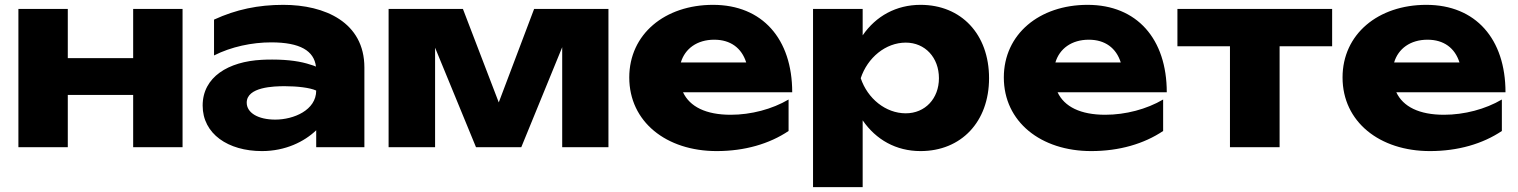

<svg xmlns="http://www.w3.org/2000/svg" viewBox="-20 -608 6268 793"><path d="M56 0H260V-216H530V0H734V-571H530V-368H260V-571H56Z M1286 0H1485V-329C1485 -516 1322 -588 1150 -588C1047 -588 955 -569 864 -527V-379C935 -415 1021 -433 1100 -433C1220 -433 1277 -398 1285 -333C1278 -336 1270 -339 1262 -341C1224 -354 1172 -362 1105 -362C1092 -362 1077 -362 1062 -361C923 -354 817 -290 817 -172C817 -55 922 16 1062 16C1159 16 1237 -23 1286 -70ZM1286 -234C1286 -153 1193 -114 1117 -114C1046 -114 999 -142 999 -184C999 -249 1111 -252 1156 -252C1207 -252 1260 -246 1286 -234Z M1777 0V-411L1946 0H2133L2302 -413V0H2493V-571H2186L2040 -185L1892 -571H1585V0Z M2940 16C3056 16 3158 -14 3237 -67V-197C3169 -157 3082 -134 2998 -134C2896 -134 2829 -167 2801 -227H3252C3252 -447 3129 -588 2925 -588C2726 -588 2579 -467 2579 -288C2579 -105 2732 16 2940 16ZM2930 -444C2997 -444 3043 -410 3062 -350H2792C2809 -407 2859 -444 2930 -444Z M3338 165H3543V-111C3598 -31 3681 16 3782 16C3950 16 4065 -105 4065 -285C4065 -467 3950 -588 3782 -588C3682 -588 3598 -542 3543 -462V-571H3338ZM3858 -285C3858 -201 3801 -140 3721 -140C3638 -140 3563 -201 3535 -285C3563 -370 3638 -432 3721 -432C3801 -432 3858 -370 3858 -285Z M4487 16C4603 16 4705 -14 4784 -67V-197C4716 -157 4629 -134 4545 -134C4443 -134 4376 -167 4348 -227H4799C4799 -447 4676 -588 4472 -588C4273 -588 4126 -467 4126 -288C4126 -105 4279 16 4487 16ZM4477 -444C4544 -444 4590 -410 4609 -350H4339C4356 -407 4406 -444 4477 -444Z M5060 0H5265V-417H5482V-571H4843V-417H5060Z M5886 16C6002 16 6104 -14 6183 -67V-197C6115 -157 6028 -134 5944 -134C5842 -134 5775 -167 5747 -227H6198C6198 -447 6075 -588 5871 -588C5672 -588 5525 -467 5525 -288C5525 -105 5678 16 5886 16ZM5876 -444C5943 -444 5989 -410 6008 -350H5738C5755 -407 5805 -444 5876 -444Z"/></svg>

Font: Bounded
Style: Bold
Weight: 700
Designer: Vlad Churkin
Version: Version 3.0